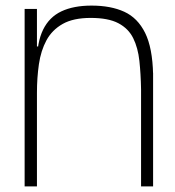

<svg xmlns="http://www.w3.org/2000/svg" viewBox="-20 -666 624 686"><path d="M112 -334V-442Q112 -515 134 -560Q156 -605 199.5 -625.5Q243 -646 307 -646Q376 -646 424 -624Q472 -602 498.5 -548.5Q525 -495 527 -400L484 -347Q483 -402 478 -448.5Q473 -495 456 -529.5Q439 -564 403 -583Q367 -602 304 -602Q242 -602 204 -580.5Q166 -559 146 -522Q126 -485 119 -436.5Q112 -388 112 -334ZM68 0V-634H112V-442V0ZM114 -436 79 -461V-500H125ZM484 0V-347L527 -406V0Z"/></svg>

Font: Matangi Light
Style: Regular
Weight: 300
Designer: Prashant Pant
Foundry: The Graphic Ant
Version: Version 3.002